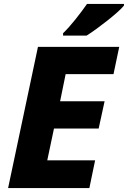

<svg xmlns="http://www.w3.org/2000/svg" viewBox="-20 -951 647 971"><path d="M21 0 172 -714H583L554 -576H312L284 -439H509L479 -301H253L219 -140H461L432 0ZM299 -783Q328 -811 361.5 -853Q395 -895 420 -931H607V-923Q597 -910 574 -889.5Q551 -869 522.5 -846.5Q494 -824 466.5 -804Q439 -784 418 -771H299Z"/></svg>

Font: Noto Sans ExtraBold
Style: Italic
Weight: 800
Italic angle: -12°
Designer: Monotype Design Team
Foundry: Monotype Imaging Inc.
Version: Version 2.013; ttfautohint (v1.8.4.7-5d5b)